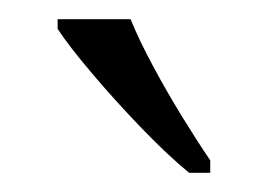

<svg xmlns="http://www.w3.org/2000/svg" viewBox="-20 -786 279 200"><path d="M177 -606Q155 -624 127.5 -652.5Q100 -681 75.5 -710Q51 -739 40 -756V-766H116Q125 -744 139.5 -717Q154 -690 170 -664Q186 -638 199 -619V-606Z"/></svg>

Font: Noto Serif Armenian SemiCondensed Light
Style: Regular
Weight: 300
Width: 4
Designer: Monotype Design Team
Foundry: Monotype Imaging Inc.
Version: Version 2.008; ttfautohint (v1.8.4.7-5d5b)